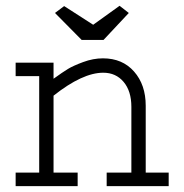

<svg xmlns="http://www.w3.org/2000/svg" viewBox="-20 -633 626 653"><path d="M33.2 -419.9H162.1V-365.2Q193.4 -387.7 210.9 -398.4Q228.5 -409.2 262.7 -421.9Q296.9 -434.6 330.1 -434.6Q396.5 -434.6 436 -389.6Q475.6 -344.7 475.6 -273.4V-45.9H553.7V0H342.8V-45.9H426.8V-269.5Q426.8 -323.2 400.4 -354.5Q374 -385.7 331.1 -385.7Q260.7 -385.7 162.1 -307.6V-45.9H244.1V0H33.2V-45.9H113.3V-374H33.2ZM332 -497.1H257.8L167 -588.9L198.2 -612.3L296.9 -548.8L386.7 -613.3L418 -588.9Z"/></svg>

Font: Thabit
Style: Regular
Weight: 500
Designer: Regenerated by Nadim Shaikli
Foundry: MAK Alagha
Version: 0.01